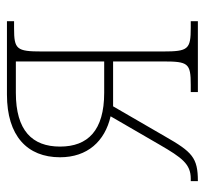

<svg xmlns="http://www.w3.org/2000/svg" viewBox="-38 -538 576 539"><g transform="rotate(-90 249.5 -268.0)"><path d="M11 0C77 0 93 -16 137 -93L221 -238H347V-98C347 -27 342 -20 281 -20H261V0H460V-20H442C381 -20 375 -27 375 -98V-438C375 -509 381 -516 440 -516H460V-536H254C138 -536 78 -479 78 -387C78 -310 123 -261 193 -245L113 -107C77 -45 59 -20 18 -20H11ZM259 -263C153 -263 108 -309 108 -387C108 -465 153 -511 259 -511H347V-263Z"/></g></svg>

Font: Noto Serif SemiCondensed Thin
Style: Regular
Weight: 100
Width: 4
Designer: Monotype Design Team
Foundry: Monotype Imaging Inc.
Version: Version 2.015